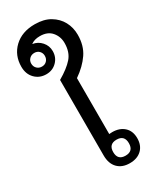

<svg xmlns="http://www.w3.org/2000/svg" viewBox="-232 -988 870 1062"><g transform="rotate(-30 202.5 -457.5)"><path d="M190 -922Q248 -922 287.5 -898.5Q327 -875 347.5 -837Q368 -799 368 -753Q368 -684 335 -635.5Q302 -587 244 -547V-190Q253 -191 263 -191Q310 -191 338.5 -165Q367 -139 367 -93Q367 -47 339 -20Q311 7 263 7Q214 7 186 -22Q158 -51 158 -103V-585Q220 -621 251 -656.5Q282 -692 282 -750Q282 -791 256.5 -821Q231 -851 182 -851Q146 -851 124 -834Q158 -829 180.5 -803.5Q203 -778 203 -744Q203 -704 176 -677Q149 -650 109 -650Q66 -650 37.5 -679Q9 -708 9 -755Q9 -828 58.5 -875Q108 -922 190 -922ZM109 -699Q128 -699 140 -711.5Q152 -724 152 -743Q152 -761 140 -773.5Q128 -786 109 -786Q90 -786 77.5 -773.5Q65 -761 65 -743Q65 -724 77.5 -711.5Q90 -699 109 -699ZM263 -143Q213 -143 213 -92Q213 -41 263 -41Q313 -41 313 -92Q313 -143 263 -143Z"/></g></svg>

Font: Noto Sans Thai Looped
Style: Regular
Weight: 400
Designer: Sasikarn Vongin, Ben Mitchell
Foundry: The Fontpad Ltd
Version: Version 1.001; ttfautohint (v1.8.4.7-5d5b)